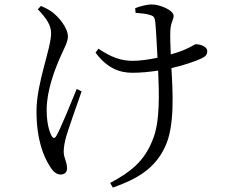

<svg xmlns="http://www.w3.org/2000/svg" viewBox="-20 -785 1040 868"><path d="M254 4C270 4 283 -5 283 -23C283 -57 268 -69 268 -99C268 -121 273 -144 279 -167C289 -201 325 -304 349 -372L327 -383C299 -314 253 -202 236 -173C228 -157 220 -158 212 -173C201 -196 191 -232 191 -289C191 -376 228 -473 257 -537C271 -568 287 -597 287 -619C287 -663 240 -712 218 -729C203 -740 189 -748 165 -758L151 -743C189 -703 211 -672 211 -635C211 -565 145 -410 145 -283C145 -151 178 -76 206 -32C218 -12 234 4 254 4ZM578 -456C618 -456 657 -460 695 -466C699 -367 705 -232 669 -150C631 -54 568 -6 478 42L490 63C596 26 680 -21 726 -121C771 -213 761 -372 755 -477C812 -490 860 -507 889 -520C909 -529 917 -538 917 -554C917 -574 887 -585 866 -585C858 -585 848 -574 809 -558C794 -552 774 -545 752 -539C750 -580 749 -620 750 -643C750 -679 765 -697 765 -713C765 -739 703 -765 665 -765C647 -765 613 -757 591 -748L593 -727C615 -725 643 -723 659 -717C674 -713 680 -707 682 -685C685 -657 689 -583 692 -524C654 -516 614 -510 580 -510C524 -510 480 -528 425 -565L412 -547C463 -478 519 -456 578 -456Z"/></svg>

Font: Source Han Serif CN
Style: Regular
Weight: 400
Designer: Ryoko NISHIZUKA 西塚涼子 (kana & ideographs); Frank Grießhammer (Latin, Greek & Cyrillic); Wenlong ZHANG 张文龙 (bopomofo); San
Foundry: Adobe
Version: Version 2.003;hotconv 1.1.1;makeotfexe 2.6.0